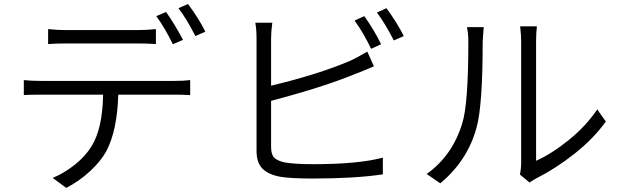

<svg xmlns="http://www.w3.org/2000/svg" viewBox="-20 -877 3040 941"><path d="M877 -681.6 827.1 -660.2Q787.1 -742.2 746.1 -797.9L793.9 -818.4Q835 -760.7 877 -681.6ZM652.3 -664.1H304.7Q253.9 -664.1 215.8 -661.1V-734.4Q262.7 -729.5 303.7 -729.5H652.3Q697.3 -729.5 744.1 -734.4V-661.1Q700.2 -664.1 652.3 -664.1ZM181.6 -480.5H835.9Q879.9 -480.5 912.1 -484.4V-411.1Q869.1 -413.1 835.9 -413.1H559.6Q554.7 -238.3 501 -135.7Q472.7 -85 419.9 -36.6Q367.2 11.7 304.7 43.9L238.3 -4.9Q297.9 -30.3 348.6 -71.3Q399.4 -112.3 428.7 -160.2Q482.4 -246.1 485.4 -413.1H181.6Q124 -413.1 96.7 -411.1V-484.4Q132.8 -480.5 181.6 -480.5ZM854.5 -836.9 901.4 -857.4Q954.1 -787.1 986.3 -721.7L937.5 -700.2Q894.5 -785.2 854.5 -836.9Z M1847.7 -660.2 1798.8 -637.7Q1762.7 -713.9 1717.8 -776.4L1765.6 -797.9Q1816.4 -725.6 1847.7 -660.2ZM1308.6 -382.8V-156.2Q1308.6 -119.1 1324.7 -103.5Q1340.8 -87.9 1379.9 -80.1Q1431.6 -72.3 1514.6 -72.3Q1737.3 -72.3 1856.4 -104.5V-22.5Q1718.8 -2 1511.7 -2Q1407.2 -2 1353.5 -10.7Q1294.9 -21.5 1266.1 -50.8Q1237.3 -80.1 1237.3 -137.7V-689.5Q1237.3 -731.4 1231.4 -765.6H1314.5Q1308.6 -720.7 1308.6 -689.5V-457Q1541 -512.7 1696.3 -579.1Q1726.6 -592.8 1780.3 -624L1812.5 -551.8Q1804.7 -548.8 1771.5 -534.7Q1738.3 -520.5 1720.7 -514.6Q1568.4 -451.2 1308.6 -382.8ZM1827.1 -815.4 1874 -836.9Q1925.8 -766.6 1959 -700.2L1910.2 -678.7Q1864.3 -767.6 1827.1 -815.4Z M2137.7 21.5 2071.3 -24.4Q2197.3 -114.3 2245.1 -271.5Q2275.4 -364.3 2275.4 -674.8Q2275.4 -710 2268.6 -744.1H2350.6Q2345.7 -680.7 2345.7 -674.8Q2345.7 -357.4 2315.4 -251Q2271.5 -89.8 2137.7 21.5ZM2575.2 17.6 2528.3 -21.5Q2534.2 -50.8 2534.2 -74.2V-675.8Q2534.2 -704.1 2529.3 -748H2611.3Q2607.4 -712.9 2607.4 -675.8V-88.9Q2685.5 -124 2769 -191.9Q2852.5 -259.8 2907.2 -340.8L2949.2 -281.2Q2887.7 -196.3 2794.9 -123Q2702.1 -49.8 2608.4 -2.9Q2594.7 3.9 2575.2 17.6Z"/></svg>

Font: GenEi Gothic M SemiLight
Style: Regular
Weight: 350
Designer: o_tamon (Modified); [Source Han Sans]
Ryoko NISHIZUKA  (kana & ideographs); Paul D. Hunt (Latin, Greek & Cyrillic); Wenl
Version: Version 1.1a;Original Version 1.004